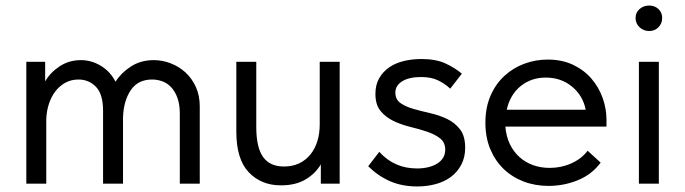

<svg xmlns="http://www.w3.org/2000/svg" viewBox="-20 -663 2473 693"><path d="M352 -263Q352 -323 326.5 -349.5Q301 -376 263 -376Q237 -376 216 -364.5Q195 -353 180 -333.5Q165 -314 156.5 -288Q148 -262 147 -232V0H75V-440H143V-369Q161 -401 195 -423.5Q229 -446 272 -446Q310 -446 344 -425.5Q378 -405 397 -368Q417 -400 452.5 -423Q488 -446 535 -446Q566 -446 596 -434.5Q626 -423 649.5 -401.5Q673 -380 687 -349Q701 -318 701 -279V0H629V-253Q629 -286 620.5 -309.5Q612 -333 598 -348Q584 -363 566 -369.5Q548 -376 529 -376Q478 -376 452 -337.5Q426 -299 424 -239V0H352V-263Z M994 6Q923 6 878 -41Q833 -88 833 -188V-440H905V-204Q905 -131 929.5 -96.5Q954 -62 1005 -62Q1036 -62 1060 -73.5Q1084 -85 1100.5 -105.5Q1117 -126 1125.5 -153.5Q1134 -181 1134 -214V-440H1206V0H1138V-70Q1120 -38 1084 -16Q1048 6 994 6Z M1486 10Q1430 10 1386.5 -9.5Q1343 -29 1309 -63L1349 -115Q1403 -55 1485 -55Q1530 -55 1558.5 -73Q1587 -91 1587 -123Q1587 -149 1568.5 -163.5Q1550 -178 1522 -187.5Q1494 -197 1461 -205Q1428 -213 1400 -226.5Q1372 -240 1353.5 -262.5Q1335 -285 1335 -324Q1335 -356 1348 -379.5Q1361 -403 1383.5 -419Q1406 -435 1436.5 -442.5Q1467 -450 1501 -450Q1554 -450 1589 -433.5Q1624 -417 1647 -397L1605 -343Q1586 -361 1561 -373Q1536 -385 1500 -385Q1456 -385 1431.5 -369.5Q1407 -354 1407 -329Q1407 -304 1425.5 -291Q1444 -278 1472 -270Q1500 -262 1533 -254.5Q1566 -247 1594 -233.5Q1622 -220 1640.5 -196Q1659 -172 1659 -130Q1659 -95 1645 -68.5Q1631 -42 1607.5 -24.5Q1584 -7 1552.5 1.5Q1521 10 1486 10Z M1960 8Q1911 8 1869.5 -8Q1828 -24 1797.5 -53.5Q1767 -83 1749.5 -125Q1732 -167 1732 -220Q1732 -275 1750.5 -317.5Q1769 -360 1800.5 -389Q1832 -418 1872.5 -433Q1913 -448 1957 -448Q2008 -448 2047.5 -429.5Q2087 -411 2114 -380Q2141 -349 2155 -310Q2169 -271 2169 -231V-206H1804Q1807 -171 1820 -143.5Q1833 -116 1854.5 -96.5Q1876 -77 1904 -67Q1932 -57 1964 -57Q2006 -57 2042.5 -73.5Q2079 -90 2101 -119L2148 -76Q2116 -33 2065.5 -12.5Q2015 8 1960 8ZM1950 -383Q1897 -383 1859 -352Q1821 -321 1809 -267H2094Q2084 -318 2044.5 -350.5Q2005 -383 1950 -383Z M2286 -440H2358V0H2286ZM2323 -551Q2303 -551 2288.5 -564.5Q2274 -578 2274 -598Q2274 -618 2288.5 -630.5Q2303 -643 2323 -643Q2343 -643 2356.5 -630.5Q2370 -618 2370 -598Q2370 -578 2356.5 -564.5Q2343 -551 2323 -551Z"/></svg>

Font: Tilda Sans
Style: Regular
Weight: 400
Designer: ParaType Ltd
Foundry: ParaType Ltd
Version: Version 1.009